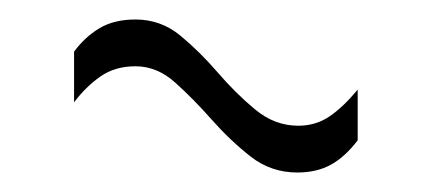

<svg xmlns="http://www.w3.org/2000/svg" viewBox="-20 -393 442 197"><path d="M347 -249Q334 -232 319.5 -224Q305 -216 285 -216Q258 -216 237 -232.5Q216 -249 197 -270.5Q178 -292 159.5 -308.5Q141 -325 119 -325Q98 -325 83 -314.5Q68 -304 56 -288V-340Q67 -355 82 -364Q97 -373 119 -373Q145 -373 165 -356.5Q185 -340 203.5 -318.5Q222 -297 242 -280.5Q262 -264 286 -264Q304 -264 318 -273.5Q332 -283 347 -301Z"/></svg>

Font: Georama Condensed Light
Style: Regular
Weight: 300
Width: 3
Designer: Jean-Baptiste Levee
Foundry: Production Type
Version: Version 1.000